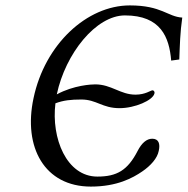

<svg xmlns="http://www.w3.org/2000/svg" viewBox="-20 -678 694 710"><path d="M340 -25C226 -25 169 -167 185 -296C215 -307 241 -310 281 -310C337 -310 358 -278 422 -278C479 -278 545 -307 551 -332C553 -340 548 -344 544 -344C537 -344 518 -328 481 -328C425 -328 392 -366 332 -366C318 -366 253 -363 190 -329C222 -480 335 -621 442 -621C575 -621 606 -540 613 -454L643 -458C645 -510 646 -558 654 -613C600 -616 578 -658 460 -658C302 -658 146 -515 104 -315C65 -133 145 12 316 12C413 12 471 -20 506 -44C537 -65 562 -93 567 -120C573 -146 567 -165 543 -165C522 -165 504 -149 489 -120C452 -48 412 -25 340 -25Z"/></svg>

Font: Libertinus Serif
Style: Italic
Weight: 400
Italic angle: -12°
Designer: Philipp H. Poll, Khaled Hosny
Foundry: Caleb Maclennan
Version: Version 7.050;RELEASE